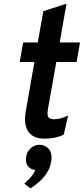

<svg xmlns="http://www.w3.org/2000/svg" viewBox="-20 -742 455 1044"><path d="M222.2 12Q160.8 12 134.2 -26.2Q107.5 -64.5 120.2 -137L167 -405H87L105.8 -511H185.4L215.6 -681.2L341.6 -722L304.6 -511H415L396.6 -405H286.2L240.8 -149.4Q235.2 -117.9 242.4 -105.8Q249.6 -93.6 273.8 -93.6Q291.8 -93.6 308.8 -98.2Q325.7 -102.7 350.6 -114.4L326.8 -10.2Q283.6 12 222.2 12ZM145.8 282.2 111.8 256.8Q123 247.1 134.2 235.9Q145.5 224.8 155.2 211.6Q164.9 198.3 171.8 182.8Q149.7 180 135.3 165.5Q121 151 121 125.2Q121 90.6 142.8 67.9Q164.7 45.2 194.4 45.2Q220.8 45.2 240.5 62.6Q260.2 80 260.2 113.6Q260.2 142.7 248.9 171.1Q237.6 199.6 212.5 227.4Q187.3 255.2 145.8 282.2Z"/></svg>

Font: Overpass
Style: Italic
Weight: 400
Italic angle: -10°
Designer: Delve Withrington, Dave Bailey, Thomas Jockin
Foundry: Delve Fonts LLC
Version: Version 4.000